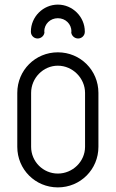

<svg xmlns="http://www.w3.org/2000/svg" viewBox="-20 -811 502 833"><path d="M143 -644C159 -644 173 -657 173 -673L172 -674C172 -707 198 -732 231 -732C264 -732 290 -707 290 -674L289 -673C289 -657 303 -644 319 -644C335 -644 348 -657 348 -673V-674C348 -738 295 -791 231 -791C167 -791 114 -738 114 -674V-673C114 -657 127 -644 143 -644ZM231 -584C133 -584 55 -506 55 -408V-174C55 -76 133 2 231 2C329 2 407 -76 407 -174V-408C407 -506 329 -584 231 -584ZM231 -526C295 -526 349 -472 349 -408V-174C349 -110 295 -58 231 -58C167 -58 115 -110 115 -174V-408C115 -472 167 -526 231 -526Z"/></svg>

Font: bauhaus_2017
Style: _regular
Weight: 400
Version: Version 1.0